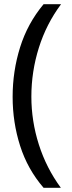

<svg xmlns="http://www.w3.org/2000/svg" viewBox="-20 -734 340 912"><path d="M40 -274Q40 -396 75.5 -509.5Q111 -623 187 -714H270Q200 -620 164.5 -507Q129 -394 129 -275Q129 -159 164.5 -47.5Q200 64 269 158H187Q111 70 75.5 -41.5Q40 -153 40 -274Z"/></svg>

Font: Noto Sans Thai Looped UI
Style: Regular
Weight: 400
Designer: Cadson Demak Team
Foundry: Cadson Demak Co., Ltd.
Version: Version 1.000